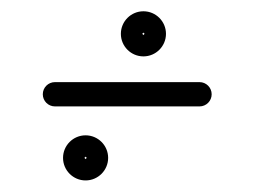

<svg xmlns="http://www.w3.org/2000/svg" viewBox="-20 -305 440 332"><path d="M75 -121C158.3 -121 241.7 -121 325 -121C336.6 -121 346 -130.4 346 -142C346 -153.6 336.6 -163 325 -163C241.7 -163 158.3 -163 75 -163C63.4 -163 54 -153.6 54 -142C54 -130.4 63.4 -121 75 -121ZM125 -32C125 -30.6 129.4 -35 128 -35C126.6 -35 131 -30.6 131 -32C131 -33.4 126.6 -29 128 -29C129.4 -29 125 -33.4 125 -32ZM89 -32C89 -10.5 106.5 7 128 7C149.5 7 167 -10.5 167 -32C167 -53.5 149.5 -71 128 -71C106.5 -71 89 -53.5 89 -32ZM225 -246.5C225 -245.1 229.4 -249.5 228 -249.5C226.6 -249.5 231 -245.1 231 -246.5C231 -247.9 226.6 -243.5 228 -243.5C229.4 -243.5 225 -247.9 225 -246.5ZM189 -246.5C189 -225 206.5 -207.5 228 -207.5C249.5 -207.5 267 -225 267 -246.5C267 -268 249.5 -285.5 228 -285.5C206.5 -285.5 189 -268 189 -246.5Z"/></svg>

Font: FRB American Cursive Guidelines Arrows Medium
Style: Italic
Weight: 500
Italic angle: -25°
Version: Version 2.0;Modular Font Editor K font №1